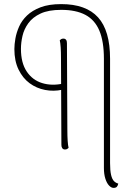

<svg xmlns="http://www.w3.org/2000/svg" viewBox="-20 -720 671 935"><path d="M533 195Q522 195 511 183.5Q500 172 493 150Q486 128 486 98V-434Q486 -518 464 -570.5Q442 -623 396 -647.5Q350 -672 278 -672Q216 -672 177.5 -654Q139 -636 118 -607Q97 -578 89.5 -545Q82 -512 82 -482Q82 -414 110 -372Q138 -330 185 -315.5Q232 -301 287 -313L283 -283Q241 -274 199.5 -282Q158 -290 124.5 -314.5Q91 -339 70.5 -381Q50 -423 50 -481Q50 -504 55 -532.5Q60 -561 73 -590.5Q86 -620 111.5 -644.5Q137 -669 177.5 -684.5Q218 -700 278 -700Q399 -700 457.5 -635.5Q516 -571 516 -434V74Q516 111 521 132Q526 153 535 162Q544 171 556 174Q554 184 549 189.5Q544 195 533 195ZM296 8Q288 8 283.5 2Q279 -4 279 -14L277 -437Q277 -467 275.5 -489.5Q274 -512 271 -524Q274 -527 278 -529.5Q282 -532 289 -532Q297 -532 301.5 -526.5Q306 -521 306 -510L308 -87Q308 -57 309.5 -34.5Q311 -12 314 0Q311 3 307 5.5Q303 8 296 8Z"/></svg>

Font: Arima Thin
Style: Regular
Weight: 100
Designer: Joana Correia and Natanael Gama
Foundry: NDISCOVER
Version: Version 1.101;gftools[0.9.23]